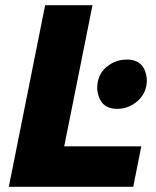

<svg xmlns="http://www.w3.org/2000/svg" viewBox="-20 -720 602 740"><path d="M493.5 0H14L154 -700H336.5L227.5 -156H524.5ZM431.5 -300.5Q361.5 -300.5 354.5 -378.5Q354.5 -431.5 389.5 -461Q424.5 -490.5 468.5 -490.5Q540 -490.5 546 -412.5Q546 -362.5 511.2 -331.5Q476.5 -300.5 431.5 -300.5Z"/></svg>

Font: Argentum Sans
Style: Bold Italic
Weight: 700
Italic angle: -11°
Designer: Julieta Ulanovsky (font), Cristiano Sobral (main changes and remaster)
Foundry: Julieta Ulanovsky (font), Cristiano Sobral (main changes and remaster)
Version: Version 2.007;June 15, 2022;FontCreator 14.0.0.2814 64-bit; 